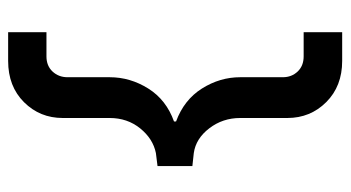

<svg xmlns="http://www.w3.org/2000/svg" viewBox="-210 -569 840 460"><g transform="rotate(90 210.0 -339.0)"><path d="M57.1 61.5V-30.3H115.2Q137.7 -30.3 151.4 -44.9Q165 -59.6 165 -80.6V-181.6Q165 -231 192.1 -274.2Q219.2 -317.4 271 -335.9V-340.8Q219.2 -359.9 192.1 -402.8Q165 -445.8 165 -494.6V-596.7Q165 -617.7 151.4 -632.1Q137.7 -646.5 115.2 -646.5H57.1V-738.8H126Q186.5 -738.8 224.6 -700.7Q262.7 -662.6 262.7 -607.4V-494.6Q262.7 -452.6 287.4 -420.4Q312 -388.2 346.7 -383.3L377.9 -379.9V-296.4L346.7 -292.5Q312.5 -285.6 287.6 -254.9Q262.7 -224.1 262.7 -181.6V-69.3Q262.7 -14.6 224.9 23.4Q187 61.5 126 61.5Z"/></g></svg>

Font: Estedad-FD SemiBold
Style: Regular
Weight: 600
Designer: Amin Abedi
Version: Version 7.3